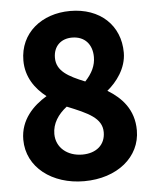

<svg xmlns="http://www.w3.org/2000/svg" viewBox="-51 -704 614 770"><g transform="rotate(-5 256.5 -318.5)"><path d="M154 -175C154 -217 177 -252 213 -280C297 -246 352 -222 352 -165C352 -114 315 -83 259 -83C199 -83 154 -120 154 -175ZM296 -374C229 -401 183 -426 183 -479C183 -527 215 -554 258 -554C310 -554 339 -519 339 -469C339 -435 325 -405 296 -374ZM28 -163C28 -51 129 24 257 24C391 24 485 -54 485 -161C485 -245 437 -295 381 -329C419 -360 460 -413 460 -476C460 -586 380 -661 260 -661C145 -661 56 -590 56 -479C56 -413 91 -364 136 -329C81 -296 28 -243 28 -163Z"/></g></svg>

Font: Falling Sky
Style: Bd
Weight: 700
Designer: Paul D. Hunt
Foundry: Adobe Systems Incorporated
Version: Version 1.02